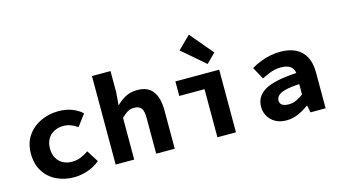

<svg xmlns="http://www.w3.org/2000/svg" viewBox="-91 -1136 2581 1469"><g transform="rotate(-15 1200.0 -401.5)"><path d="M343 12Q265 12 202.5 -18.5Q140 -49 103.5 -107.5Q67 -166 67 -248Q67 -330 107 -388.5Q147 -447 212.5 -477.5Q278 -508 354 -508Q413 -508 461 -489.5Q509 -471 540 -441L472 -350Q443 -370 416.5 -379.5Q390 -389 362 -389Q320 -389 287 -372Q254 -355 236 -323Q218 -291 218 -248Q218 -205 235.5 -173Q253 -141 284.5 -124Q316 -107 357 -107Q396 -107 428.5 -121Q461 -135 488 -154L547 -61Q503 -24 448.5 -6Q394 12 343 12Z M672 0V-701H819V-529L811 -434H814Q842 -463 882.5 -485.5Q923 -508 979 -508Q1063 -508 1101.5 -454Q1140 -400 1140 -306V0H993V-287Q993 -337 976.5 -360Q960 -383 920 -383Q890 -383 867.5 -369.5Q845 -356 819 -331V0Z M1478 0V-381H1278V-496H1625V0ZM1551 -561 1370 -717 1470 -815 1623 -633Z M2024 12Q1974 12 1937.5 -8Q1901 -28 1881 -62Q1861 -96 1861 -138Q1861 -221 1936.5 -265Q2012 -309 2188 -319Q2185 -342 2173 -358Q2161 -374 2138.5 -382.5Q2116 -391 2082 -391Q2058 -391 2034 -385.5Q2010 -380 1984.5 -369.5Q1959 -359 1931 -345L1879 -441Q1913 -461 1950.5 -476Q1988 -491 2028.5 -499.5Q2069 -508 2111 -508Q2181 -508 2231 -483.5Q2281 -459 2308 -409.5Q2335 -360 2335 -284V0H2215L2204 -56H2200Q2163 -28 2118 -8Q2073 12 2024 12ZM2071 -102Q2104 -102 2133 -115.5Q2162 -129 2188 -149V-231Q2115 -227 2074.5 -216Q2034 -205 2018 -188Q2002 -171 2002 -149Q2002 -134 2010.5 -123Q2019 -112 2034.5 -107Q2050 -102 2071 -102Z"/></g></svg>

Font: Source Code Pro ExtraLight
Style: Bold
Weight: 700
Monospace: yes
Version: Version 1.018;hotconv 1.0.116;makeotfexe 2.5.65601